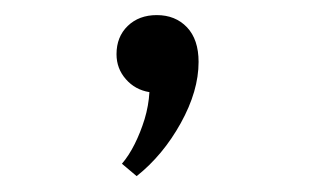

<svg xmlns="http://www.w3.org/2000/svg" viewBox="-20 -106 403 248"><path d="M156.5 121.5 137.5 105.5Q146.5 95 154 80Q161.5 65 166.8 47.8Q172 30.5 173 13Q154.5 10 142.5 -3.8Q130.5 -17.5 130.5 -36Q130.5 -58.5 145 -72.5Q159.5 -86.5 182.5 -86.5Q206.5 -86.5 221.5 -70.8Q236.5 -55 236.5 -26Q236.5 11.5 213.5 53Q190.5 94.5 156.5 121.5Z"/></svg>

Font: Spartan Thin
Style: Regular
Weight: 400
Version: Version 1.004